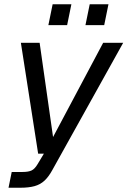

<svg xmlns="http://www.w3.org/2000/svg" viewBox="-20 -731 598 901"><path d="M20 150 35 76H86Q113 76 128 69Q143 62 156 40L186 -10H159L78 -530H166L229 -88L464 -530H558L225 68Q208 99 188.5 117Q169 135 142 142.5Q115 150 75 150ZM207 -613 227 -711H315L295 -613ZM381 -613 401 -711H489L469 -613Z"/></svg>

Font: Geist
Style: Italic
Weight: 400
Italic angle: -12°
Designer: Basement.studio, Andrés Briganti, Mateo Zaragoza
Foundry: Basement.studio, Vercel, Andrés Briganti, Guido Ferreyra, Mateo Zaragoza
Version: Version 1.500